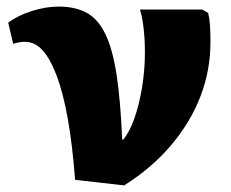

<svg xmlns="http://www.w3.org/2000/svg" viewBox="-20 -545 700 583"><path d="M357 18 208 1Q200 -105 186 -183.5Q172 -262 152.5 -314Q133 -366 109.5 -392Q86 -418 56 -418Q39 -418 20 -412L5 -476Q32 -497 75 -511Q118 -525 158 -525Q209 -525 243.5 -506Q278 -487 300 -441.5Q322 -396 334 -318Q346 -240 351 -121H354Q373 -143 388 -185.5Q403 -228 411.5 -280.5Q420 -333 420 -386Q420 -425 416 -459.5Q412 -494 405 -516H594L612 -506Q616 -490 617.5 -469.5Q619 -449 619 -416Q619 -331 588.5 -252Q558 -173 499.5 -104Q441 -35 357 18Z"/></svg>

Font: Literata 18pt ExtraBold
Style: Regular
Weight: 800
Designer: Latin by Veronika Burian and Jose Scaglione. Greek by Irene Vlachou. Cyrillic by Vera Evstafieva.
Foundry: TypeTogether
Version: Version 3.103;gftools[0.9.29]